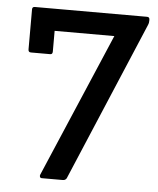

<svg xmlns="http://www.w3.org/2000/svg" viewBox="-49 -698 608 740"><g transform="rotate(5 255.0 -327.5)"><path d="M140 0Q135 0 133 -4Q131 -8 133 -13L371 -570H140V-490Q140 -479 131 -479H56Q46 -479 46 -490V-645Q46 -655 56 -655H490Q500 -655 500 -645V-640Q500 -631 497 -625L236 -8Q231 0 222 0Z"/></g></svg>

Font: Sofia Sans Semi Condensed SemiBold
Style: Regular
Weight: 600
Designer: Botio Nikoltchev, Ani Petrova
Foundry: lettersoup
Version: Version 4.100